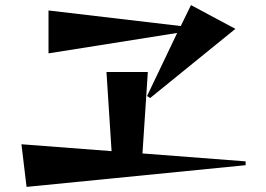

<svg xmlns="http://www.w3.org/2000/svg" viewBox="-20 -748 1040 752"><path d="M568 -364 556 -372 674 -619 170 -539V-707L688 -646L728 -728L902 -635ZM84 -16 64 -183 417 -156 397 -466H559L538 -147L942 -116V-101Z"/></svg>

Font: Reggae One
Style: Regular
Weight: 400
Designer: Fontworks Inc.
Foundry: Fontworks Inc.
Version: Version 1.100